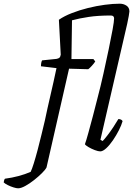

<svg xmlns="http://www.w3.org/2000/svg" viewBox="-173 -820 721 1040"><path d="M-75 200Q-84 200 -100 195Q-116 190 -131 182.5Q-146 175 -153 168Q-151 153 -146 148Q-108 143 -72.5 133.5Q-37 124 -7 111Q0 97 10 65Q20 33 31 -8.5Q42 -50 52 -92Q62 -134 70 -167Q84 -234 100.5 -304.5Q117 -375 133 -451L49 -461Q49 -482 55 -493L133 -501Q144 -503 149 -507.5Q154 -512 156 -524L146 -713Q175 -733 216 -749Q257 -765 303 -776.5Q349 -788 394 -794Q439 -800 476 -800Q496 -800 512 -789.5Q528 -779 528 -758Q528 -754 524.5 -733.5Q521 -713 516 -691L371 -63L383 -56Q392 -65 408 -85.5Q424 -106 440.5 -131Q457 -156 468 -175Q485 -175 491 -164Q485 -142 471 -114.5Q457 -87 439 -60.5Q421 -34 402.5 -17Q384 0 370 0Q359 0 340.5 -7Q322 -14 306 -23.5Q290 -33 287 -39Q294 -58 305.5 -100Q317 -142 330.5 -192.5Q344 -243 355 -288Q372 -352 387.5 -422Q403 -492 416 -554Q429 -616 437 -660.5Q445 -705 445 -720Q445 -736 427 -736Q359 -736 308.5 -728.5Q258 -721 217 -710L214 -500H333L343 -487Q335 -475 324 -463Q313 -451 305 -445L201 -448L79 87Q73 99 54.5 117.5Q36 136 12 155Q-12 174 -35.5 187Q-59 200 -75 200Z"/></svg>

Font: Texturina Extralight
Style: Italic
Weight: 200
Italic angle: -11°
Designer: Guillermo Torres Carreño
Foundry: Omnibus-Type
Version: Version 1.002; ttfautohint (v1.8.3)